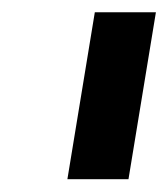

<svg xmlns="http://www.w3.org/2000/svg" viewBox="-20 -747 270 308"><path d="M230.1 -727.3H132.1L88.1 -459.5H186.1Z"/></svg>

Font: Margiela Sans Semi Bold
Style: Italic
Weight: 600
Italic angle: -9.39999°
Designer: Stefan Endress, Andreas Faust
Version: Version 1.100;FEAKit 1.0